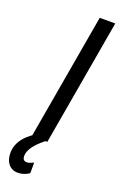

<svg xmlns="http://www.w3.org/2000/svg" viewBox="-223 -760 644 1015"><g transform="rotate(20 99.5 -252.0)"><path d="M114.3 0H26.9L150.4 -710.9H237.8ZM106.4 -2.9 81.1 19Q28.3 65.9 24.9 107.4Q24.9 110.4 24.9 112.8Q24.9 137.2 46.4 138.7Q56.6 139.6 66.9 135.3L86.4 127V186.5Q56.6 207 22.5 207Q-11.2 207 -30.8 182.6Q-49.3 159.2 -49.3 121.6Q-49.3 119.6 -49.3 117.7Q-45.9 27.3 72.8 -32.2Z"/></g></svg>

Font: MAUL Condensed Italic
Style: Condenced Regular Italic
Weight: 400
Italic angle: -12°
Designer: MAUL
Version: Version 1.0; 2020; ttfautohint (v1.8.3)